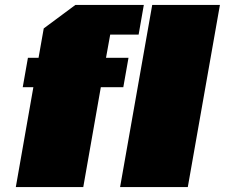

<svg xmlns="http://www.w3.org/2000/svg" viewBox="-20 -757 910 777"><path d="M44 0 115 -404H72L93 -523H136L157 -642L285 -737H562L541 -617H426L409 -523H500L479 -404H388L317 0ZM466 0 596 -737H870L740 0Z"/></svg>

Font: Tomorrow ExtraBold
Style: Italic
Weight: 800
Italic angle: -10°
Designer: Tony de Marco, Monica Rizzolli
Foundry: Just in Type
Version: Version 2.002